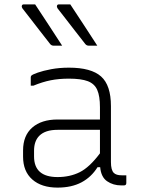

<svg xmlns="http://www.w3.org/2000/svg" viewBox="-20 -844 640 874"><path d="M140 -824Q171 -777 202.5 -729Q234 -681 263 -636H225Q214 -636 208 -644Q181 -679 161.5 -703.5Q142 -728 124 -752Q106 -776 82 -806Q78 -812 79.5 -818Q81 -824 88 -824ZM300 -824Q331 -777 362.5 -729Q394 -681 423 -636H385Q374 -636 368 -644Q341 -679 321.5 -703.5Q302 -728 284 -752Q266 -776 242 -806Q238 -812 239.5 -818Q241 -824 248 -824ZM485 -361V-106Q485 -70 498 -57Q509 -46 534 -46H555V-11Q555 0 544 0H532Q495 0 467.5 -19Q440 -38 436 -83H424Q396 -38 351 -14Q306 10 242 10Q169 10 127 -27Q85 -64 85 -131V-159Q85 -227 127 -263.5Q169 -300 242 -300H435V-356Q435 -407 422.5 -435Q410 -463 379.5 -474.5Q349 -486 294 -486Q248 -486 210.5 -478.5Q173 -471 132 -454H120V-492Q120 -497 123 -500Q128 -505 152 -513.5Q176 -522 213 -529Q250 -536 294 -536Q395 -536 440 -496Q485 -456 485 -361ZM135 -132Q135 -38 242 -38Q298 -38 342.5 -60Q387 -82 435 -146V-253H242Q186 -253 159 -226Q135 -202 135 -158Z"/></svg>

Font: Recursive Mn Lnr St Lt
Style: Regular
Weight: 300
Monospace: yes
Version: Version 1.079;hotconv 1.0.112;makeotfexe 2.5.65598; ttfautoh